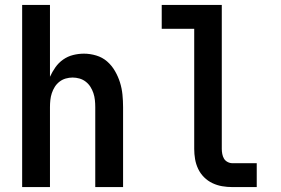

<svg xmlns="http://www.w3.org/2000/svg" viewBox="-20 -760 1140 780"><path d="M70 0V-740H183V-448Q192 -468 205 -486.5Q218 -505 236.5 -518Q255 -531 277 -536.5Q299 -542 321 -542Q346 -542 371 -534.5Q396 -527 415 -510.5Q434 -494 447 -471.5Q460 -449 467.5 -425Q475 -401 477.5 -375.5Q480 -350 480 -325V0H367V-325Q367 -339 365.5 -353.5Q364 -368 359.5 -381.5Q355 -395 347.5 -407Q340 -419 328.5 -428Q317 -437 303 -441Q289 -445 275 -445Q261 -445 247 -441Q233 -437 221.5 -428Q210 -419 202.5 -407Q195 -395 190.5 -381.5Q186 -368 184.5 -353.5Q183 -339 183 -325V0Z M1023 0H924Q903 0 882.5 -3.5Q862 -7 843 -16Q824 -25 809 -40Q794 -55 785 -74Q776 -93 772.5 -113.5Q769 -134 769 -155V-643H637V-740H881V-155Q881 -145 883 -134.5Q885 -124 890 -115.5Q895 -107 904.5 -102Q914 -97 924 -97H1023Z"/></svg>

Font: Lode
Style: Bold
Weight: 700
Monospace: yes
Designer: Belleve Invis
Foundry: Belleve Invis
Version: Version 29.2.0; ttfautohint (v1.8.3)